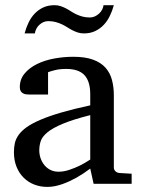

<svg xmlns="http://www.w3.org/2000/svg" viewBox="-20 -715 549 747"><path d="M331.1 -267.1Q263.7 -250 224.1 -233.4Q184.6 -216.8 164.3 -200Q144 -183.1 138.4 -165.8Q132.8 -148.4 132.8 -129.9Q132.8 -114.3 137.9 -99.4Q143.1 -84.5 152.6 -72.8Q162.1 -61 176 -54Q189.9 -46.9 208 -46.9Q228 -46.9 249.8 -54.2Q271.5 -61.5 289.6 -70.3Q310.5 -80.6 331.1 -94.2ZM344.2 0 331.1 -59.1Q304.7 -39.1 276.9 -23.4Q264.6 -16.6 251 -10.3Q237.3 -3.9 222.9 1.2Q208.5 6.3 193.6 9.3Q178.7 12.2 164.1 12.2Q136.7 12.2 113 2.9Q89.4 -6.3 71.8 -23.9Q54.2 -41.5 44.2 -66.4Q34.2 -91.3 34.2 -123Q34.2 -141.6 37.8 -158.2Q41.5 -174.8 52.7 -190.4Q64 -206.1 84.2 -220.5Q104.5 -234.9 137.5 -249Q170.4 -263.2 218 -277.1Q265.6 -291 331.1 -305.2V-348.1Q331.1 -398.4 308.6 -422.6Q286.1 -446.8 237.8 -446.8Q211.4 -446.8 192.9 -441.9Q174.3 -437 167 -434.1V-347.2H94.2Q87.4 -347.2 80.8 -348.1Q74.2 -349.1 68.8 -352.3Q63.5 -355.5 60.3 -361.1Q57.1 -366.7 57.1 -376Q57.1 -406.7 75.7 -429Q94.2 -451.2 124 -465.8Q153.8 -480.5 190.9 -487.3Q228 -494.1 265.1 -494.1Q311.5 -494.1 342 -482.9Q372.6 -471.7 390.4 -451.7Q408.2 -431.6 415.5 -404.3Q422.9 -377 422.9 -344.2V-64Q422.9 -54.7 429 -48.8Q435.1 -43 443.8 -42L492.2 -39.1V0ZM422.9 -694.8Q417 -672.9 407.2 -652.8Q397.5 -632.8 383.3 -617.9Q369.1 -603 350.1 -594Q331.1 -585 306.6 -585Q293.5 -585 282.5 -588.6Q271.5 -592.3 261.5 -597.4Q251.5 -602.5 241.7 -608.9Q231.9 -615.2 220.9 -620.4Q210 -625.5 196.8 -629.2Q183.6 -632.8 167.5 -632.8Q157.2 -632.8 148.4 -628.7Q139.6 -624.5 132.6 -617.9Q125.5 -611.3 121.1 -602.5Q116.7 -593.8 115.7 -585H75.7Q81.5 -606.9 91.1 -627Q100.6 -647 115 -662.1Q129.4 -677.2 148.4 -686Q167.5 -694.8 191.9 -694.8Q205.1 -694.8 215.8 -691.2Q226.6 -687.5 236.6 -682.4Q246.6 -677.2 256.1 -670.9Q265.6 -664.6 276.6 -659.4Q287.6 -654.3 300.5 -650.6Q313.5 -647 329.6 -647Q339.8 -647 348.9 -651.1Q357.9 -655.3 365.2 -661.9Q372.6 -668.5 377.2 -677.2Q381.8 -686 382.8 -694.8Z"/></svg>

Font: BabelStone Ogham
Style: Regular
Weight: 400
Designer: Andrew West
Foundry: BabelStone
Version: Version 2.02 March 14, 2022